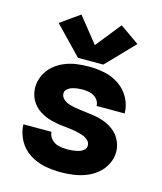

<svg xmlns="http://www.w3.org/2000/svg" viewBox="-117 -865 809 958"><g transform="rotate(15 288.0 -385.5)"><path d="M286 8Q319 8 352 3.5Q385 -1 416 -13Q447 -25 473 -46.5Q499 -68 514 -98.5Q529 -129 529 -162Q529 -179 524.5 -195Q520 -211 512 -226Q504 -241 492.5 -253Q481 -265 467 -274.5Q453 -284 437.5 -290.5Q422 -297 406 -301.5Q390 -306 373.5 -308.5Q357 -311 340.5 -313Q324 -315 307.5 -317Q291 -319 274.5 -322Q258 -325 242 -330Q226 -335 212.5 -347Q199 -359 199 -376Q199 -389 210 -398.5Q221 -408 234.5 -412Q248 -416 261.5 -417.5Q275 -419 289 -419Q308 -419 327.5 -414Q347 -409 361 -393.5Q375 -378 375 -358H520Q520 -399 500 -436.5Q480 -474 445.5 -497.5Q411 -521 370.5 -529.5Q330 -538 289 -538Q256 -538 224 -533.5Q192 -529 162 -516.5Q132 -504 107.5 -482.5Q83 -461 69 -431Q55 -401 55 -369Q55 -352 59 -335.5Q63 -319 71 -304.5Q79 -290 90.5 -277.5Q102 -265 116 -256Q130 -247 145.5 -240Q161 -233 177 -229Q193 -225 209.5 -222Q226 -219 242.5 -217.5Q259 -216 275.5 -214Q292 -212 308.5 -208.5Q325 -205 341 -200Q357 -195 370.5 -183.5Q384 -172 384 -155Q384 -140 371.5 -130.5Q359 -121 344.5 -117.5Q330 -114 315.5 -112.5Q301 -111 286 -111Q265 -111 244 -116Q223 -121 207.5 -137.5Q192 -154 191 -175H46Q47 -133 67.5 -94.5Q88 -56 124 -32.5Q160 -9 202 -0.5Q244 8 286 8ZM223 -566H354L492 -709L392 -779L288 -649L184 -779L85 -709Z"/></g></svg>

Font: Iosevka Sparkle Heavy
Style: Regular
Weight: 900
Designer: Belleve Invis
Foundry: Belleve Invis
Version: Version 4.5.0; ttfautohint (v1.8.3)